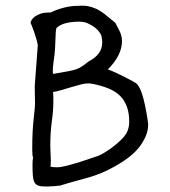

<svg xmlns="http://www.w3.org/2000/svg" viewBox="-20 -618 613 691"><path d="M513 -174V-167Q513 -134 486 -95Q459 -56 393 -19Q366 -4 344 5Q322 14 299.5 20.5Q277 27 252.5 33.5Q228 40 196 50Q185 51 174 52Q165 53 155.5 53Q146 53 140 53Q124 53 115.5 49Q107 45 103 36Q99 27 98 11.5Q97 -4 97 -28Q97 -41 99 -51Q96 -58 96 -81Q96 -118 97.5 -144.5Q99 -171 101 -189.5Q103 -208 104.5 -222Q106 -236 106 -249Q106 -262 105.5 -276.5Q105 -291 105 -308L116 -455Q115 -463 111 -477Q107 -491 102.5 -504Q98 -517 94 -526.5Q90 -536 90 -535Q90 -539 93.5 -545.5Q97 -552 105 -558Q113 -564 125.5 -568.5Q138 -573 157 -573H162Q213 -597 261 -597Q265 -597 274 -597.5Q283 -598 295.5 -596Q308 -594 323.5 -587.5Q339 -581 357 -567L395 -536L409 -509Q419 -490 419 -470Q419 -419 368 -368Q378 -365 394.5 -357.5Q411 -350 427.5 -341.5Q444 -333 457 -326Q470 -319 473 -316Q487 -300 497 -260Q507 -220 513 -174ZM345 -489Q344 -493 338 -502Q332 -511 321.5 -519Q311 -527 297 -533.5Q283 -540 266 -540Q206 -540 183 -517Q181 -509 180.5 -499Q180 -489 179.5 -475Q179 -461 178 -442Q177 -423 173 -398Q171 -384 170.5 -375Q170 -366 170 -361Q170 -354 172 -352Q206 -358 225 -361.5Q244 -365 255 -369Q266 -373 275 -379Q284 -385 299 -397Q348 -422 348 -465Q348 -475 345 -489ZM439 -147Q445 -162 445 -180Q445 -211 437 -233Q429 -255 415.5 -269.5Q402 -284 383.5 -293.5Q365 -303 343 -309Q311 -318 297 -318Q286 -318 269 -313.5Q252 -309 233.5 -303.5Q215 -298 198 -293Q181 -288 171 -287Q172 -279 172 -270.5Q172 -262 172 -253Q172 -220 166.5 -181Q161 -142 161 -93Q161 -79 162 -64.5Q163 -50 163 -40Q163 -33 162.5 -27.5Q162 -22 162 -18Q167 -17 173 -16.5Q179 -16 185 -16Q199 -16 222 -22Q245 -28 267.5 -35Q290 -42 308 -48.5Q326 -55 331 -56Q346 -62 363 -73Q380 -84 396 -97Q412 -110 423.5 -123Q435 -136 439 -147Z"/></svg>

Font: Gaegu
Style: Regular
Weight: 400
Designer: JIKJI
Foundry: JIKJI
Version: Version 1.00